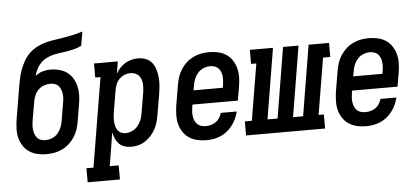

<svg xmlns="http://www.w3.org/2000/svg" viewBox="-58 -864 2616 1198"><g transform="rotate(-5 1250.0 -265.0)"><path d="M204 8Q175 8 147.5 1.5Q120 -5 97.5 -20Q75 -35 60 -58Q45 -81 38 -108Q31 -135 32 -164Q33 -193 37 -221L55 -329Q59 -350 62 -371Q65 -392 69 -413Q74 -442 79.5 -470.5Q85 -499 95 -527Q105 -555 120 -582Q135 -609 157 -630.5Q179 -652 206.5 -666Q234 -680 263 -687.5Q292 -695 321 -699Q350 -703 379 -708Q408 -713 437 -719.5Q466 -726 494 -735L479 -647Q459 -637 437 -631Q415 -625 392.5 -621Q370 -617 348 -614.5Q326 -612 304 -607Q282 -602 260.5 -591.5Q239 -581 222.5 -564.5Q206 -548 195.5 -527Q185 -506 180 -484Q199 -501 224 -508.5Q249 -516 273 -516Q301 -516 328.5 -509Q356 -502 377.5 -486.5Q399 -471 413 -448Q427 -425 433.5 -398.5Q440 -372 439.5 -343.5Q439 -315 434 -287L416 -179Q412 -154 404 -129.5Q396 -105 381.5 -82.5Q367 -60 347 -42Q327 -24 303 -12.5Q279 -1 254 3.5Q229 8 204 8ZM206 -80Q227 -80 248 -88.5Q269 -97 283.5 -114Q298 -131 306 -151.5Q314 -172 317 -193L335 -301Q338 -316 339 -330.5Q340 -345 338 -359Q336 -373 331 -386Q326 -399 317 -409Q308 -419 294.5 -423.5Q281 -428 266 -428Q246 -428 225.5 -420.5Q205 -413 190 -397.5Q175 -382 167 -362Q159 -342 156 -322L136 -207Q134 -192 133 -177.5Q132 -163 134 -149Q136 -135 141 -122Q146 -109 155 -99Q164 -89 177.5 -84.5Q191 -80 206 -80Z M445 205V117H489L582 -442H549V-530H698L686 -455Q697 -474 712 -490Q727 -506 745.5 -517Q764 -528 784.5 -533Q805 -538 825 -538Q851 -538 874 -529Q897 -520 912 -501Q927 -482 934 -458.5Q941 -435 943.5 -410.5Q946 -386 944 -360Q942 -334 938 -309L916 -179Q912 -156 906 -133.5Q900 -111 888.5 -89.5Q877 -68 861 -49.5Q845 -31 824.5 -17.5Q804 -4 781 2Q758 8 735 8Q713 8 693 1.5Q673 -5 659 -19.5Q645 -34 637 -53Q629 -72 625 -92L591 117H647V205ZM707 -80Q728 -80 748.5 -89Q769 -98 783.5 -115Q798 -132 806 -152Q814 -172 817 -193L839 -323Q841 -337 842 -352Q843 -367 841.5 -381Q840 -395 835 -408Q830 -421 820.5 -431Q811 -441 797.5 -445.5Q784 -450 769 -450Q750 -450 731.5 -442.5Q713 -435 699 -420Q685 -405 678 -386.5Q671 -368 668 -349L646 -219Q644 -204 642.5 -188.5Q641 -173 642 -158.5Q643 -144 646.5 -129.5Q650 -115 658 -103.5Q666 -92 679 -86Q692 -80 707 -80Z M1208 8Q1179 8 1151 2Q1123 -4 1100 -19Q1077 -34 1061.5 -57Q1046 -80 1039 -106.5Q1032 -133 1032.5 -162.5Q1033 -192 1037 -221L1059 -351Q1063 -376 1071 -400.5Q1079 -425 1093.5 -447.5Q1108 -470 1128 -488Q1148 -506 1172 -517.5Q1196 -529 1221 -533.5Q1246 -538 1271 -538Q1300 -538 1328 -531.5Q1356 -525 1378 -510Q1400 -495 1415 -472Q1430 -449 1437 -422Q1444 -395 1443.5 -366Q1443 -337 1438 -309L1423 -221H1139L1136 -207Q1134 -192 1133 -177.5Q1132 -163 1134 -148.5Q1136 -134 1141.5 -121Q1147 -108 1156.5 -98.5Q1166 -89 1180 -84.5Q1194 -80 1208 -80Q1225 -80 1241.5 -84Q1258 -88 1272.5 -98Q1287 -108 1296.5 -123Q1306 -138 1310 -154H1410Q1402 -120 1384 -89Q1366 -58 1338 -35Q1310 -12 1276 -2Q1242 8 1208 8ZM1336 -309 1339 -323Q1341 -338 1342 -352.5Q1343 -367 1341.5 -381Q1340 -395 1335 -408Q1330 -421 1320.5 -431Q1311 -441 1297.5 -445.5Q1284 -450 1269 -450Q1248 -450 1227.5 -441.5Q1207 -433 1192 -416Q1177 -399 1169 -378.5Q1161 -358 1158 -337L1153 -309Z M1455 0V-88H1499L1558 -442H1525V-530H1670L1597 -88H1660L1733 -530H1830L1757 -88H1820L1893 -530H2021V-442H1976L1917 -88H1950V0Z M2208 8Q2179 8 2151 2Q2123 -4 2100 -19Q2077 -34 2061.5 -57Q2046 -80 2039 -106.5Q2032 -133 2032.5 -162.5Q2033 -192 2037 -221L2059 -351Q2063 -376 2071 -400.5Q2079 -425 2093.5 -447.5Q2108 -470 2128 -488Q2148 -506 2172 -517.5Q2196 -529 2221 -533.5Q2246 -538 2271 -538Q2300 -538 2328 -531.5Q2356 -525 2378 -510Q2400 -495 2415 -472Q2430 -449 2437 -422Q2444 -395 2443.5 -366Q2443 -337 2438 -309L2423 -221H2139L2136 -207Q2134 -192 2133 -177.5Q2132 -163 2134 -148.5Q2136 -134 2141.5 -121Q2147 -108 2156.5 -98.5Q2166 -89 2180 -84.5Q2194 -80 2208 -80Q2225 -80 2241.5 -84Q2258 -88 2272.5 -98Q2287 -108 2296.5 -123Q2306 -138 2310 -154H2410Q2402 -120 2384 -89Q2366 -58 2338 -35Q2310 -12 2276 -2Q2242 8 2208 8ZM2336 -309 2339 -323Q2341 -338 2342 -352.5Q2343 -367 2341.5 -381Q2340 -395 2335 -408Q2330 -421 2320.5 -431Q2311 -441 2297.5 -445.5Q2284 -450 2269 -450Q2248 -450 2227.5 -441.5Q2207 -433 2192 -416Q2177 -399 2169 -378.5Q2161 -358 2158 -337L2153 -309Z"/></g></svg>

Font: Iosevka Slab Semibold Oblique
Style: Regular
Weight: 600
Italic angle: -9°
Monospace: yes
Designer: Belleve Invis
Foundry: Belleve Invis
Version: Version 11.1.1; ttfautohint (v1.8.3)